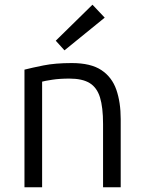

<svg xmlns="http://www.w3.org/2000/svg" viewBox="-20 -796 611 816"><path d="M84 0V-500Q115 -508 165 -518Q215 -528 285 -528Q366 -528 411 -498Q456 -468 474.5 -414.5Q493 -361 493 -290V0H418V-269Q418 -340 405 -382Q392 -424 361 -443Q330 -462 275 -462Q233 -462 201 -457Q169 -452 159 -449V0ZM254 -582 217 -623 373 -776 425 -721Z"/></svg>

Font: Ubuntu Sans
Style: Regular
Weight: 400
Designer: Dalton Maag Ltd
Foundry: Dalton Maag Ltd
Version: Version 1.006; ttfautohint (v1.8.4.7-5d5b)